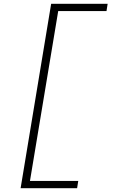

<svg xmlns="http://www.w3.org/2000/svg" viewBox="-20 -843 640 1006"><path d="M88 143 248 -823H544L538 -785H285L137 105H390L384 143Z"/></svg>

Font: Iosevka Aile XLt Obl
Style: Regular
Weight: 200
Italic angle: -9°
Designer: Belleve Invis
Foundry: Belleve Invis
Version: Version 31.1.0; ttfautohint (v1.8.4)